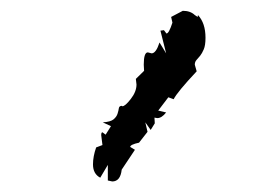

<svg xmlns="http://www.w3.org/2000/svg" viewBox="-20 -645 484 357"><path d="M188.7 -307.6 180.5 -309.4V-338.4L166.4 -314.6Q152.9 -321.7 152.9 -339.3Q152.9 -354.2 158.8 -370.9L170.5 -375.3L168.2 -393.7Q168.2 -399 170.5 -399L176.4 -394.6L186.3 -410.4L171.1 -417.5Q185.7 -418.4 191.3 -423.2Q196.9 -428 198.6 -433.7Q200.4 -439.4 201 -443.8Q201.6 -448.2 206.8 -448.2L207.4 -447.4Q212.7 -447.4 223.2 -461Q233.8 -474.6 233.8 -487.8L232.6 -498.3L247.9 -513.3L247.3 -524.7Q247.3 -547.6 254.9 -547.6L261.9 -545.8Q270.1 -545.8 276.6 -566L288.9 -545.8L278.3 -588L284.8 -588.9L289.5 -582.7Q294.1 -582.7 300.6 -602.9L298.2 -613.5L319.9 -624.9Q334 -624.9 342.2 -617L347.5 -613.5L348.1 -617Q362.1 -602 362.1 -574.8Q362.1 -560.7 358.9 -553.3Q355.7 -545.8 352.2 -541.4Q348.6 -537 345.4 -533.5Q342.2 -530 342.2 -524.7L345.7 -512.4Q309.4 -473.7 302.9 -460.5L293 -464.1L274.2 -439.4L288.9 -435.9Q280.7 -425.4 272.5 -425.4L267.2 -426.3L267.8 -415.7L260.2 -403.4L250.2 -417.5L254.3 -399.9L238.5 -379.7Q222.1 -376.2 222.1 -371.8L230.9 -366.5L206.3 -329.6Q203.9 -307.6 188.7 -307.6Z"/></svg>

Font: Truetypewriter PolyglOTT
Style: Regular
Weight: 400
Designer: Sergey Beatoff a.k.a. Sam_T
Version: Version 3.76